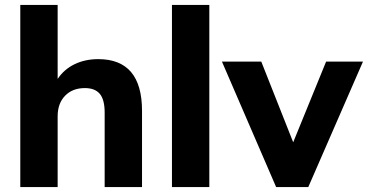

<svg xmlns="http://www.w3.org/2000/svg" viewBox="-20 -756 1487 776"><path d="M62 0V-736H213V-437Q239 -476 281.5 -496.5Q324 -517 377 -517Q554 -517 554 -308V0H403V-301Q403 -353 383.5 -376.5Q364 -400 323 -400Q273 -400 243 -369Q213 -338 213 -286V0Z M675 0V-736H826V0Z M1096 0 877 -507H1036L1165 -181L1298 -507H1447L1226 0Z"/></svg>

Font: Mulish ExtraBold
Style: Regular
Weight: 800
Designer: Vernon Adams
Foundry: Vernon Adams
Version: Version 3.603; ttfautohint (v1.8.3)